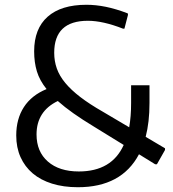

<svg xmlns="http://www.w3.org/2000/svg" viewBox="-20 -773 726 804"><path d="M306 11Q246 11 198 -4Q150 -19 117 -47Q84 -75 66 -115Q48 -155 48 -206Q48 -275 80 -324.5Q112 -374 175 -400Q146 -436 134.5 -474Q123 -512 123 -558Q123 -653 179.5 -703Q236 -753 342 -753Q381 -753 423 -744.5Q465 -736 515 -717L516 -711L501 -653H495Q411 -686 348 -686Q207 -686 207 -552Q207 -517 218 -486Q229 -455 253.5 -425.5Q278 -396 316.5 -366.5Q355 -337 411 -305L521 -240Q525 -263 527 -288Q529 -313 529 -342V-416H606V-342Q606 -301 602 -266Q598 -231 590 -200L671 -152V-145L637 -85H630L562 -127Q489 11 306 11ZM373 -243Q325 -272 287.5 -298.5Q250 -325 222 -350Q133 -307 133 -210Q133 -138 180.5 -96.5Q228 -55 310 -55Q448 -55 498 -166Z"/></svg>

Font: Encode Sans Narrow
Style: Regular
Weight: 400
Designer: Pablo Impallari, Andres Torresi
Foundry: Pablo Impallari, Andres Torresi
Version: Version 1.000; ttfautohint (v1.00) -l 8 -r 50 -G 200 -x 14 -